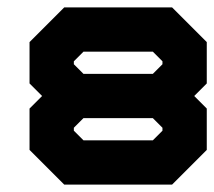

<svg xmlns="http://www.w3.org/2000/svg" viewBox="-20 -500 580 520"><path d="M154 -480H446L540 -386V-274L506 -240L540 -206V-94L446 0H154L60 -94V-206L94 -240L60 -274V-386ZM206 -360 180 -334V-326L206 -300H394L420 -326V-334L394 -360ZM206 -180 180 -154V-146L206 -120H394L420 -146V-154L394 -180Z"/></svg>

Font: SOV_raksil
Style: Book
Weight: 400
Version: Version 1.00